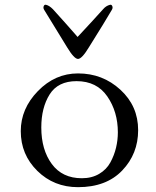

<svg xmlns="http://www.w3.org/2000/svg" viewBox="-20 -760 645 795"><path d="M306 -612Q328 -635 362.5 -673Q397 -711 407 -722Q419 -736 435 -740Q442 -742 445 -734.5Q448 -727 443 -719Q415 -671 348 -564Q319 -516 303 -516Q287 -516 258 -564Q182 -687 163 -719Q158 -727 161 -734.5Q164 -742 171 -740Q184 -737 199 -722Q257 -658 297 -612Q299 -610 300 -608Q301 -606 305 -611ZM66 -217Q66 -310 137 -383Q208 -456 303 -456Q405 -456 478.5 -388.5Q552 -321 552 -221Q552 -123 486 -54Q420 15 303 15Q203 15 134.5 -52.5Q66 -120 66 -217ZM297 -424Q220 -424 185.5 -369Q151 -314 151 -232Q151 -140 194.5 -81Q238 -22 319 -22Q360 -22 390.5 -40Q421 -58 437 -87.5Q453 -117 460.5 -148.5Q468 -180 468 -212Q468 -297 424.5 -360.5Q381 -424 297 -424Z"/></svg>

Font: EB Garamond 12 All SC
Style: AllSC
Weight: 400
Version: Version 0.016 ; ttfautohint (v0.97) -l 8 -r 50 -G 200 -x 0 -